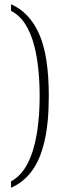

<svg xmlns="http://www.w3.org/2000/svg" viewBox="-20 -768 292 905"><path d="M32 87Q81 60 110.5 2Q140 -56 153.5 -137.5Q167 -219 167 -315Q167 -411 154 -493Q141 -575 111 -633.5Q81 -692 32 -717V-748Q119 -710 164.5 -608Q210 -506 210 -315Q210 -188 189.5 -101Q169 -14 129.5 39Q90 92 32 117Z"/></svg>

Font: Noto Serif Ethiopic Condensed ExtraLight
Style: Regular
Weight: 200
Width: 3
Designer: Monotype Design Team
Foundry: Monotype Imaging Inc.
Version: Version 2.102; ttfautohint (v1.8.4.7-5d5b)